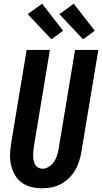

<svg xmlns="http://www.w3.org/2000/svg" viewBox="-20 -1003 548 1031"><path d="M207 8Q176 8 147.5 1Q119 -6 96.5 -22.5Q74 -39 60 -63.5Q46 -88 39.5 -116Q33 -144 34 -174Q35 -204 40 -234L123 -735H248L162 -217Q160 -204 159 -191.5Q158 -179 158 -166.5Q158 -154 160.5 -142Q163 -130 168.5 -119.5Q174 -109 185 -103Q196 -97 208 -97Q226 -97 243 -108Q260 -119 270.5 -135Q281 -151 286.5 -168.5Q292 -186 295 -204L383 -735H508L417 -187Q413 -162 405 -137Q397 -112 383.5 -89Q370 -66 350 -46.5Q330 -27 306.5 -14.5Q283 -2 257.5 3Q232 8 207 8ZM426 -792 299 -927 376 -983 489 -838ZM256 -792 129 -927 206 -983 319 -838Z"/></svg>

Font: Iosevka SS04 Extrabold
Style: Italic
Weight: 800
Italic angle: -9°
Monospace: yes
Designer: Belleve Invis
Foundry: Belleve Invis
Version: Version 19.0.0; ttfautohint (v1.8.4)